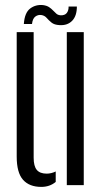

<svg xmlns="http://www.w3.org/2000/svg" viewBox="-20 -726 403 753"><path d="M45.5 -112V-600H112V-107.5Q112 -74.5 124.2 -59.8Q136.5 -45 163 -45Q181 -45 198.5 -53.5V-12.5Q175 7 142 7Q95 7 70.2 -21Q45.5 -49 45.5 -112ZM242 0V-600H308.5V0ZM249 -700.5H281.5Q281.5 -663.5 263 -644.5Q244.5 -625.5 213.5 -627.5Q193 -628.5 182 -637.5Q171 -646.5 163 -655.8Q155 -665 142.5 -667Q129.5 -669 118.8 -661.2Q108 -653.5 105.5 -632H73.5Q76.5 -676 98.2 -692.5Q120 -709 149 -706Q163.5 -704 172.5 -698Q181.5 -692 188.2 -684.8Q195 -677.5 201.2 -672.2Q207.5 -667 216 -666Q234 -665 241.8 -675Q249.5 -685 249 -700.5Z"/></svg>

Font: Big Shoulders Stencil Display Thin
Style: Regular
Weight: 400
Version: Version 2.001